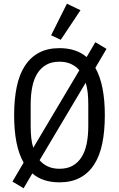

<svg xmlns="http://www.w3.org/2000/svg" viewBox="-20 -969 640 1033"><path d="M307 -755 255 -779 340 -949 413 -914ZM300 12Q209 12 154 -36L107 44L47 8L107 -94Q81 -140 68.5 -204Q56 -268 56 -349Q56 -434 70 -501.5Q84 -569 114 -615Q144 -661 190 -685.5Q236 -710 300 -710Q390 -710 446 -662L493 -742L553 -706L493 -604Q519 -558 531.5 -494Q544 -430 544 -349Q544 -263 530 -196Q516 -129 486 -83Q456 -37 410 -12.5Q364 12 300 12ZM145 -292Q145 -258 148 -228.5Q151 -199 159 -174L407 -591Q388 -613 361.5 -625Q335 -637 300 -637Q258 -637 229 -620.5Q200 -604 181 -574Q162 -544 153.5 -501Q145 -458 145 -406ZM300 -61Q342 -61 371 -77.5Q400 -94 419 -124Q438 -154 446.5 -196.5Q455 -239 455 -292V-406Q455 -440 452 -469.5Q449 -499 441 -524L193 -107Q212 -85 238.5 -73Q265 -61 300 -61Z"/></svg>

Font: PlemolJP35 Console
Style: Regular
Weight: 400
Version: v2.0.3; ttfautohint (v1.8.4.7-5d5b-dirty) -l 6 -r 45 -G 200 